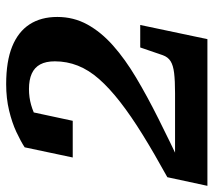

<svg xmlns="http://www.w3.org/2000/svg" viewBox="-78 -638 693 623"><g transform="rotate(-90 268.5 -326.5)"><path d="M-23 0H453L499 -218H426L401 -145Q395 -128 381.5 -119.5Q368 -111 343 -108Q318 -105 278 -105H42L43 -85Q123 -123 195 -159Q267 -195 327.5 -231Q388 -267 432 -306Q476 -345 500.5 -389.5Q525 -434 525 -487Q525 -540 501 -577Q477 -614 429 -633.5Q381 -653 307 -653Q261 -653 221.5 -643.5Q182 -634 152 -620Q122 -606 102 -593L69 -437H188L220 -586Q209 -586 199 -580.5Q189 -575 180.5 -567Q172 -559 167.5 -549Q163 -539 163 -529Q176 -542 195.5 -553.5Q215 -565 239.5 -572Q264 -579 291 -579Q321 -579 341 -570Q361 -561 371 -542.5Q381 -524 381 -495Q381 -456 367 -420.5Q353 -385 323.5 -351.5Q294 -318 249 -283Q204 -248 143.5 -210.5Q83 -173 5 -130Z"/></g></svg>

Font: Roboto Serif SemiBold
Style: Italic
Weight: 600
Italic angle: -10°
Version: Version 1.007